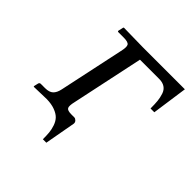

<svg xmlns="http://www.w3.org/2000/svg" viewBox="-156 -546 788 788"><g transform="rotate(45 238.0 -151.5)"><path d="M104 0 30.8 2 28.8 0 33.2 -19Q34.7 -26.9 42.5 -26.9H66.9Q90.8 -26.9 102.5 -37.8Q114.3 -48.8 119.1 -71.8L179.2 -354Q186 -382.8 180.4 -392.3Q174.8 -401.9 148.4 -401.9H117.2Q112.3 -401.9 113.3 -407.2L118.2 -429.2L120.6 -431.2L232.4 -429.2H476.1L454.1 -273.9H432.1Q432.1 -299.3 430.4 -316.4Q428.7 -333.5 423.1 -350.6Q417.5 -367.7 404.5 -376.2Q391.6 -384.8 371.6 -384.8H259.8L193.4 -71.8Q187 -44.9 191.9 -35.9Q196.8 -26.9 219.7 -26.9H236.8Q242.7 -26.9 248.5 -21Q254.4 -15.1 253.4 -6.8L229 127.9H209Q209 105.5 207.5 89.6Q206.1 73.7 200 55.9Q193.8 38.1 182.9 26.9Q171.9 15.6 151.9 8.1Q131.8 0.5 104 0Z"/></g></svg>

Font: Linux Biolinum G
Style: Italic
Weight: 400
Italic angle: -12°
Designer: Philipp H. Poll
Foundry: Philipp H. Poll
Version: Version 0.5.1